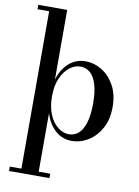

<svg xmlns="http://www.w3.org/2000/svg" viewBox="-105 -819 826 1138"><g transform="rotate(10 307.5 -250.0)"><path d="M31 250V223.5H101V-723.5H31V-750H205V-331Q224 -394 265.8 -431.5Q307.5 -469 365 -469Q417.5 -469 464.2 -440.5Q511 -412 540.5 -358.5Q570 -305 570 -230Q570 -155 540.5 -101.2Q511 -47.5 464.2 -18.8Q417.5 10 365 10Q307.5 10 265.8 -28Q224 -66 205 -128.5V223.5H274.5V250ZM341.5 -26Q376.5 -26 401.2 -48.8Q426 -71.5 439.2 -116.8Q452.5 -162 452.5 -230Q452.5 -298 439.2 -343Q426 -388 401.2 -410.5Q376.5 -433 341.5 -433Q307.5 -433 276 -408.8Q244.5 -384.5 224.8 -339.2Q205 -294 205 -230Q205 -166 224.8 -120.2Q244.5 -74.5 276 -50.2Q307.5 -26 341.5 -26Z"/></g></svg>

Font: Bodoni Moda 9pt Medium
Style: Regular
Weight: 500
Designer: Owen Earl
Foundry: indestructible type
Version: Version 2.005